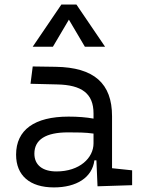

<svg xmlns="http://www.w3.org/2000/svg" viewBox="-20 -815 626 845"><path d="M409.2 4.9 561.5 0V-65.4L473.1 -74.7V-303.7C473.1 -447.3 394.5 -518.6 224.6 -521L124 -522.5L114.3 -446.3L231 -443.4C339.8 -441.4 391.6 -403.3 391.6 -315.9V-293C360.4 -298.8 323.2 -301.8 281.7 -301.8C132.3 -301.8 50.8 -243.7 50.8 -134.3C50.8 -42.5 111.3 9.8 217.3 9.8C316.4 9.8 385.7 -33.2 395.5 -109.4H404.3ZM391.6 -227.1V-184.1C391.6 -120.1 330.6 -60.5 228.5 -60.5C167 -60.5 131.3 -88.9 131.3 -138.7C131.3 -200.7 181.6 -232.4 279.3 -232.4C316.9 -232.4 356 -232.4 391.6 -227.1ZM124 -609.4H212.9L283.2 -728.5L353.5 -609.4H442.4L316.4 -794.9H250Z"/></svg>

Font: Cascadia Mono PL SemiLight
Style: Regular
Weight: 350
Monospace: yes
Designer: Aaron Bell
Foundry: Saja Typeworks
Version: Version 2404.023